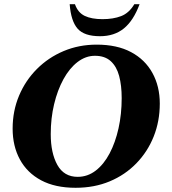

<svg xmlns="http://www.w3.org/2000/svg" viewBox="-20 -882 819 912"><path d="M339 10Q242 10 175.5 -25.5Q109 -61 74.5 -124.5Q40 -188 40 -271Q40 -355 70.5 -427.5Q101 -500 155.5 -554.5Q210 -609 282.5 -639.5Q355 -670 439 -670Q536 -670 602.5 -634.5Q669 -599 704 -535.5Q739 -472 739 -390Q739 -306 710 -233.5Q681 -161 627.5 -106Q574 -51 501 -20.5Q428 10 339 10ZM349 -42Q396 -42 434.5 -71.5Q473 -101 500.5 -153Q528 -205 543 -272.5Q558 -340 558 -416Q558 -476 546 -521Q534 -566 506 -591.5Q478 -617 431 -617Q387 -617 348.5 -587.5Q310 -558 281.5 -506Q253 -454 237 -387Q221 -320 221 -245Q221 -155 252.5 -98.5Q284 -42 349 -42ZM455 -710Q380 -710 348.5 -746Q317 -782 311 -862H336Q350 -822 382.5 -806.5Q415 -791 467 -791Q518 -791 555.5 -805.5Q593 -820 618 -862H643Q614 -784 568.5 -747Q523 -710 455 -710Z"/></svg>

Font: Spectral ExtraBold
Style: Italic
Weight: 800
Italic angle: -10°
Designer: Jean-Baptiste Levee
Foundry: Production Type
Version: Version 2.001